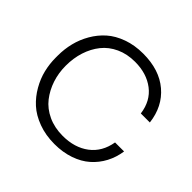

<svg xmlns="http://www.w3.org/2000/svg" viewBox="-183 -946 1160 1160"><g transform="rotate(45 397.0 -366.0)"><path d="M424.8 17.1Q349.1 17.1 286.6 -6.1Q224.1 -29.3 183.1 -66.7Q142.1 -104 113.8 -153.6Q85.4 -203.1 73.2 -254.2Q61 -305.2 61 -356.9V-376Q61 -431.2 74 -483.6Q86.9 -536.1 115 -584.7Q143.1 -633.3 183.8 -669.4Q224.6 -705.6 284.9 -727.3Q345.2 -749 418 -749Q556.2 -749 640.9 -677.2Q725.6 -605.5 740.2 -482.9H663.1Q650.4 -577.6 583.7 -628.4Q517.1 -679.2 418 -679.2Q350.6 -679.2 296.9 -654.5Q243.2 -629.9 208.7 -586.7Q174.3 -543.5 156.2 -487.3Q138.2 -431.2 138.2 -366.2Q138.2 -304.2 156.5 -248.8Q174.8 -193.4 209.2 -149.2Q243.7 -105 299.3 -79.1Q355 -53.2 424.8 -53.2Q526.4 -53.2 593.8 -104.2Q661.1 -155.3 676.8 -249H753.9Q745.6 -191.9 720.2 -143.8Q694.8 -95.7 654.1 -59.6Q613.3 -23.4 554.4 -3.2Q495.6 17.1 424.8 17.1Z"/></g></svg>

Font: Sora Light
Style: Regular
Weight: 300
Designer: Jonathan Barnbrook, Julián Moncada
Foundry: Barnbrook Fonts
Version: Version 2.000